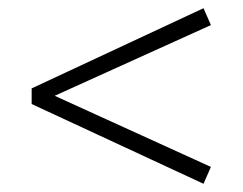

<svg xmlns="http://www.w3.org/2000/svg" viewBox="-20 -464 590 467"><path d="M493 -403 113 -231 493 -58 475 -17 57 -211V-249L475 -444Z"/></svg>

Font: EauTestInfant Semilight
Style: Italic
Weight: 300
Italic angle: -12°
Designer: Christian Thalmann (Catharsis Fonts)
Version: Version 0.001;PS 000.001;hotconv 1.0.88;makeotf.lib2.5.64775